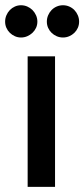

<svg xmlns="http://www.w3.org/2000/svg" viewBox="-38 -730 329 750"><path d="M177 -510V0H70V-510ZM108 -645.5Q108 -632.5 102.8 -621.2Q97.5 -610 88.8 -601.8Q80 -593.5 68.5 -588.5Q57 -583.5 44 -583.5Q31.5 -583.5 20.2 -588.5Q9 -593.5 0.5 -601.8Q-8 -610 -13 -621.2Q-18 -632.5 -18 -645.5Q-18 -658.5 -13 -670.2Q-8 -682 0.5 -690.8Q9 -699.5 20.2 -704.5Q31.5 -709.5 44 -709.5Q57 -709.5 68.5 -704.5Q80 -699.5 88.8 -690.8Q97.5 -682 102.8 -670.2Q108 -658.5 108 -645.5ZM271 -645.5Q271 -632.5 266 -621.2Q261 -610 252.5 -601.8Q244 -593.5 232.5 -588.5Q221 -583.5 208 -583.5Q195 -583.5 183.5 -588.5Q172 -593.5 163.5 -601.8Q155 -610 150 -621.2Q145 -632.5 145 -645.5Q145 -658.5 150 -670.2Q155 -682 163.5 -690.8Q172 -699.5 183.5 -704.5Q195 -709.5 208 -709.5Q221 -709.5 232.5 -704.5Q244 -699.5 252.5 -690.8Q261 -682 266 -670.2Q271 -658.5 271 -645.5Z"/></svg>

Font: LatoLatin Semibold
Style: Regular
Weight: 600
Designer: Lukasz Dziedzic with Adam Twardoch and Botio Nikoltchev
Foundry: tyPoland Lukasz Dziedzic
Version: Version 2.015; 2015-08-06; http://www.latofonts.com/